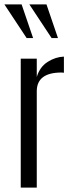

<svg xmlns="http://www.w3.org/2000/svg" viewBox="-35 -851 316 871"><path d="M115.2 -678.2H85.9L-15.1 -831.1H63ZM228 -678.2H199.2L98.1 -831.1H175.8ZM131.8 0H59.1V-585H131.8V-502Q145.5 -547.4 181.2 -570.3Q216.8 -592.8 254.9 -594.2V-521Q248 -522 244.1 -522Q131.8 -522 131.8 -437Z"/></svg>

Font: VL Oswald
Style: Light
Weight: 300
Designer: vernon adams
Foundry: vernon adams
Version: Version ; ttfautohint (v0.92.18-e454-dirty) -l 8 -r 50 -G 20